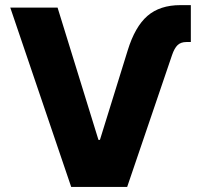

<svg xmlns="http://www.w3.org/2000/svg" viewBox="-20 -737 794 757"><path d="M691.4 -716.8H732.4V-571.3H714.8Q692.9 -571.3 680.2 -559.1Q667.5 -546.9 658.2 -519.5L481.4 0H260.7L20.5 -707H207L368.2 -185.5H374L483.4 -538.1Q512.2 -631.8 561.3 -674.3Q610.4 -716.8 691.4 -716.8Z"/></svg>

Font: Pretendard Std ExtraBold
Style: Regular
Weight: 800
Designer: Base glyphs from Inter by Rasmus Andersson; Hangeul glyphs from Noto Sans CJK(Source Han Sans) by Jang Soo-young and Kan
Foundry: Kil Hyung-jin
Version: Version 1.309